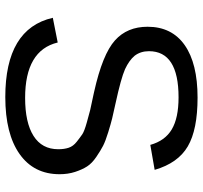

<svg xmlns="http://www.w3.org/2000/svg" viewBox="-40 -698 748 707"><g transform="rotate(90 333.5 -344.0)"><path d="M621 -190Q621 -95 546.5 -42.5Q472 10 337 10Q85 10 45 -165L136 -183Q165 -63 340 -63Q431 -63 480 -94Q529 -125 529 -185Q529 -207 523.5 -223.5Q518 -240 501.5 -253Q485 -266 474 -273.5Q463 -281 431 -290Q399 -299 385 -302.5Q371 -306 327 -315Q321 -316 318 -317Q179 -348 128 -394Q78 -439 78 -514Q78 -603 145.5 -650.5Q213 -698 339 -698Q457 -698 518.5 -662Q580 -626 605 -540L513 -524Q498 -578 456 -603Q414 -628 338 -628Q168 -628 168 -519Q168 -488 185 -466Q202 -446 234 -431Q268 -416 360 -396Q397 -388 415.5 -383.5Q434 -379 466.5 -369Q499 -359 516.5 -350Q534 -341 557.5 -325Q581 -309 592.5 -291Q604 -273 612.5 -247Q621 -221 621 -190Z"/></g></svg>

Font: Libra Sans
Style: Regular
Weight: 400
Foundry: Context Ltd
Version: Version 1.002